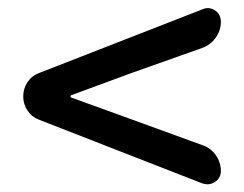

<svg xmlns="http://www.w3.org/2000/svg" viewBox="-20 -614 609 480"><path d="M532.2 -186.5Q532.2 -168.9 517.6 -159.2Q508.8 -153.3 499 -153.3Q493.2 -153.3 486.3 -155.3L78.1 -314.5Q59.6 -321.3 48.8 -337.4Q38.1 -353.5 38.1 -373Q38.1 -392.6 48.8 -408.7Q59.6 -424.8 78.1 -431.6L486.3 -590.8Q493.2 -593.8 499 -593.8Q508.8 -593.8 517.6 -587.9Q532.2 -578.1 532.2 -559.6Q532.2 -538.1 519.5 -520Q506.8 -502 485.4 -494.1L306.6 -430.7L158.2 -376Q156.2 -375 156.2 -373Q156.2 -371.1 158.2 -370.1L306.6 -316.4L486.3 -251Q506.8 -244.1 519.5 -226.1Q532.2 -208 532.2 -186.5Z"/></svg>

Font: Gen Jyuu Gothic Medium
Style: Regular
Weight: 500
Designer: [Source Han Sans]
Ryoko NISHIZUKA  (kana & ideographs); Paul D. Hunt (Latin, Greek & Cyrillic); Wenlong ZHANG  (bopomofo
Version: Version 1.002.20150607